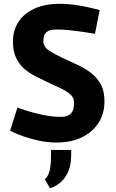

<svg xmlns="http://www.w3.org/2000/svg" viewBox="-20 -736 610 1009"><path d="M278 13Q230 13 186 3.5Q142 -6 107.5 -18Q73 -30 53 -39.5Q33 -49 33 -49Q33 -49 39 -67.5Q45 -86 52.5 -110.5Q60 -135 66 -153Q72 -171 72 -171Q72 -171 92.5 -163.5Q113 -156 146.5 -146.5Q180 -137 219.5 -129.5Q259 -122 298 -122Q317 -122 328 -125.5Q339 -129 345 -133Q356 -140 362.5 -155Q369 -170 369 -198Q369 -223 349 -240.5Q329 -258 297 -273Q265 -288 228 -305Q196 -320 164 -336.5Q132 -353 106 -376Q80 -399 64 -433.5Q48 -468 48 -519Q48 -574 75.5 -618.5Q103 -663 158.5 -689.5Q214 -716 296 -716Q332 -716 368.5 -711Q405 -706 436 -699.5Q467 -693 485.5 -688Q504 -683 504 -683L479 -558Q479 -558 459.5 -561.5Q440 -565 409 -569.5Q378 -574 343 -577.5Q308 -581 277 -581Q258 -581 247 -578Q236 -575 228 -570Q221 -565 214.5 -554.5Q208 -544 208 -519Q208 -490 238.5 -470Q269 -450 312 -430Q346 -414 383.5 -397Q421 -380 454 -356Q487 -332 508 -295.5Q529 -259 529 -204Q529 -139 497.5 -90Q466 -41 409.5 -14Q353 13 278 13ZM243 253 215 206Q248 183 248 87V52H354V79Q354 133 337 169Q320 205 294.5 225.5Q269 246 243 253Z"/></svg>

Font: Ruda SemiBold
Style: Bold
Weight: 900
Designer: Mariela Monsalve and Angelina Sanchez
Foundry: Mariela Monsalve and Angelina Sanchez
Version: Version 2.000